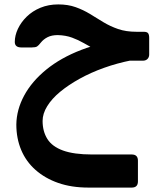

<svg xmlns="http://www.w3.org/2000/svg" viewBox="-20 -488 726 870"><path d="M381 362Q304 362 244 341Q184 320 141 282Q98 244 76 191.5Q54 139 54 76Q55 9 89.5 -55Q124 -119 189.5 -172.5Q255 -226 348.5 -262Q442 -298 561 -309L577 -215Q511 -202 451 -180.5Q391 -159 340.5 -131Q290 -103 252.5 -72Q215 -41 194 -7Q173 27 173 60Q173 107 194.5 141.5Q216 176 265.5 194Q315 212 397 212H577Q605 212 605 240V334Q605 362 577 362ZM555 -213V-230Q508 -230 473.5 -239.5Q439 -249 412 -263.5Q385 -278 360 -292.5Q335 -307 306.5 -317.5Q278 -328 242 -329Q214 -329 195.5 -319.5Q177 -310 165 -295Q155 -282 148 -277.5Q141 -273 124 -273H77Q47 -273 47 -298Q47 -327 61 -357Q75 -387 101 -412.5Q127 -438 163.5 -453Q200 -468 244 -468Q288 -468 323 -455.5Q358 -443 388 -424.5Q418 -406 448.5 -387.5Q479 -369 515 -356.5Q551 -344 599 -344H631Q646 -344 651 -337.5Q656 -331 656 -316V-241Q656 -229 648.5 -221Q641 -213 627 -213Z"/></svg>

Font: Rubik SemiBold
Style: Italic
Weight: 600
Italic angle: -12°
Designer: Hubert and Fischer
Foundry: Hubert and Fischer
Version: Version 2.300;gftools[0.9.30]